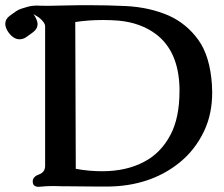

<svg xmlns="http://www.w3.org/2000/svg" viewBox="-26 -700 855 734"><path d="M784.2 -376Q785.2 -360.4 785.2 -346.2Q785.2 -265.1 754.9 -200.2Q718.8 -123.5 654.3 -73.7Q544.9 11.2 387.2 13.2H348.6Q321.3 13.2 296.9 12.7Q256.3 12.2 241.7 12.2Q201.7 12.2 181.2 11.2H172.9Q153.8 11.2 121.6 14.2Q99.1 14.2 99.1 -6.3Q99.1 -24.4 122.8 -33Q146.5 -41.5 146.5 -65.9V-599.1Q146.5 -614.3 122.6 -633.3Q121.6 -634.3 102.1 -646Q117.7 -623 117.7 -607.9Q117.7 -589.8 100.6 -577.1L75.7 -559.1Q63 -549.8 48.8 -549.8Q25.9 -549.8 6.8 -575.7Q-5.9 -593.8 -5.9 -608.9Q-5.9 -627 11.7 -640.1L36.6 -657.7Q44.4 -663.1 56.4 -667Q68.4 -670.9 75.7 -672.9Q94.2 -678.7 115.7 -678.7Q121.1 -678.7 125.5 -678.2Q142.1 -677.7 159.7 -677.7Q181.2 -677.7 203.6 -678.7Q243.7 -679.7 282.2 -680.2H312.5Q384.8 -680.2 457 -676.8Q546.4 -671.9 618.7 -640.6Q687 -609.9 731.9 -547.9Q776.9 -485.8 784.2 -376ZM261.7 -615.7 263.7 -54.7Q313 -45.4 364.3 -45.4Q457.5 -45.4 524.9 -81.5Q588.9 -114.7 625.5 -184.1Q660.2 -249.5 660.2 -351.6V-365.2Q656.2 -504.9 569.8 -569.8Q511.2 -613.3 427.7 -621.1Q398.4 -623.5 368.2 -623.5Q310.5 -623.5 261.7 -615.7Z"/></svg>

Font: Caudex
Style: Bold
Weight: 700
Version: Version 1.01